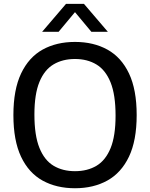

<svg xmlns="http://www.w3.org/2000/svg" viewBox="-20 -967 778 996"><path d="M369 9.5Q273 9.5 201 -30.2Q129 -70 89.2 -154Q49.5 -238 49.5 -370Q49.5 -502 89.5 -586Q129.5 -670 201.2 -709.8Q273 -749.5 369 -749.5Q465.5 -749.5 537.5 -709.5Q609.5 -669.5 649.2 -585.8Q689 -502 689 -370Q689 -238 649 -154.2Q609 -70.5 537 -30.5Q465 9.5 369 9.5ZM369 -79Q433.5 -79 480.8 -107.2Q528 -135.5 553.8 -198.8Q579.5 -262 579.5 -367Q579.5 -475.5 553.5 -539.8Q527.5 -604 480.2 -632.5Q433 -661 369 -661Q305 -661 257.8 -633Q210.5 -605 184.5 -541.8Q158.5 -478.5 158.5 -373Q158.5 -264.5 184.5 -200Q210.5 -135.5 257.8 -107.2Q305 -79 369 -79ZM198.5 -802 322.5 -947H415.5L539.5 -802H454L359 -916H379L284 -802Z"/></svg>

Font: Encode Sans Condensed Thin Medium
Style: Regular
Weight: 500
Version: Version 3.002